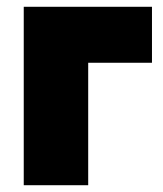

<svg xmlns="http://www.w3.org/2000/svg" viewBox="-20 -546 480 566"><path d="M50 0V-526H428V-361H240V0Z"/></svg>

Font: Raleway-v4020 Black
Style: Regular
Weight: 900
Designer: Matt McInerney, Pablo Impallari, Rodrigo Fuenzalida
Foundry: Matt McInerney, Pablo Impallari, Rodrigo Fuenzalida
Version: Version 4.020;PS 004.020;hotconv 1.0.88;makeotf.lib2.5.64775